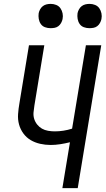

<svg xmlns="http://www.w3.org/2000/svg" viewBox="-20 -968 544 988"><path d="M301 0 340 -236Q316 -230 290.5 -226Q265 -222 241 -222Q213 -222 186.5 -228Q160 -234 138 -247Q116 -260 100.5 -281Q85 -302 78 -327.5Q71 -353 73 -381Q75 -409 80 -437L129 -735H208L157 -425Q154 -407 152.5 -389.5Q151 -372 156 -356Q161 -340 171.5 -327Q182 -314 196 -306Q210 -298 227.5 -295Q245 -292 262 -292Q284 -292 306.5 -295.5Q329 -299 351 -306L422 -735H501L380 0ZM440 -823Q425 -823 411.5 -828Q398 -833 390 -844.5Q382 -856 379.5 -870.5Q377 -885 379 -900Q381 -910 386.5 -920Q392 -930 400.5 -936.5Q409 -943 419.5 -945.5Q430 -948 441 -948Q456 -948 469.5 -942.5Q483 -937 491 -925.5Q499 -914 502 -899.5Q505 -885 502 -870Q500 -860 494.5 -850Q489 -840 480.5 -833.5Q472 -827 461.5 -825Q451 -823 440 -823ZM240 -823Q225 -823 211.5 -828Q198 -833 190 -844.5Q182 -856 179.5 -870.5Q177 -885 179 -900Q181 -910 186.5 -920Q192 -930 200.5 -936.5Q209 -943 219.5 -945.5Q230 -948 241 -948Q256 -948 269.5 -942.5Q283 -937 291 -925.5Q299 -914 302 -899.5Q305 -885 302 -870Q300 -860 294.5 -850Q289 -840 280.5 -833.5Q272 -827 261.5 -825Q251 -823 240 -823Z"/></svg>

Font: Iosevka Algr
Style: Italic
Weight: 400
Italic angle: -9°
Monospace: yes
Designer: Belleve Invis
Foundry: Belleve Invis
Version: Version 26.0.2; ttfautohint (v1.8.3)